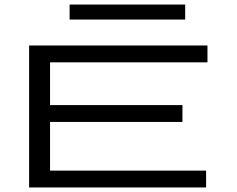

<svg xmlns="http://www.w3.org/2000/svg" viewBox="-20 -824 1040 844"><path d="M108 0V-624H892V-550H200V-362H782V-288H200V-74H886V0ZM286 -738V-804H794V-738Z"/></svg>

Font: Inconsolata UltraExpanded
Style: Regular
Weight: 400
Width: 9
Monospace: yes
Designer: Raph Levien, Cyreal, Brenton Simpson
Foundry: Raph Levien, Cyreal, Google
Version: Version 3.000; ttfautohint (v1.8.2.53-6de2)